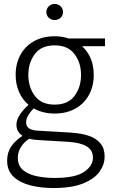

<svg xmlns="http://www.w3.org/2000/svg" viewBox="-20 -714 573 969"><path d="M256 -141Q196 -141 150 -167Q133 -150 122.5 -132.5Q112 -115 112 -96Q112 -75 128.5 -65Q145 -55 178 -54L319 -46Q342 -45 374 -41Q406 -37 436.5 -25.5Q467 -14 487.5 10.5Q508 35 508 76Q508 117 482 153Q456 189 399 212Q342 235 249 235Q189 235 135.5 222Q82 209 49 178.5Q16 148 16 97Q16 56 36.5 25.5Q57 -5 93 -28V-29Q78 -39 70.5 -52.5Q63 -66 63 -84Q63 -110 81 -136.5Q99 -163 124 -185Q93 -211 76 -250Q59 -289 59 -336Q59 -393 83 -437Q107 -481 151.5 -506Q196 -531 256 -531Q294 -531 326 -520H510V-481H394Q453 -427 453 -336Q453 -279 429 -235Q405 -191 360.5 -166Q316 -141 256 -141ZM256 -186Q323 -186 356 -230Q389 -274 389 -336Q389 -397 356 -441Q323 -485 256 -485Q188 -485 155.5 -441Q123 -397 123 -336Q123 -274 156 -230Q189 -186 256 -186ZM255 184Q360 184 404.5 153.5Q449 123 449 82Q449 55 435 39.5Q421 24 399.5 16Q378 8 354.5 5Q331 2 312 1L177 -7Q142 -9 128 -14Q102 2 86 27.5Q70 53 70 82Q70 123 97 145Q124 167 166.5 175.5Q209 184 255 184ZM256 -613Q238 -613 226 -624.5Q214 -636 214 -653Q214 -670 226 -682Q238 -694 256 -694Q274 -694 286 -682Q298 -670 298 -653Q298 -636 286 -624.5Q274 -613 256 -613Z"/></svg>

Font: Murecho Light
Style: Regular
Weight: 300
Designer: Neil Summerour
Foundry: Positype
Version: Version 1.010; ttfautohint (v1.8.3)